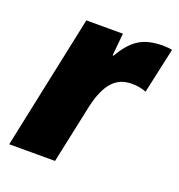

<svg xmlns="http://www.w3.org/2000/svg" viewBox="-107 -654 694 744"><g transform="rotate(20 239.5 -281.5)"><path d="M439.9 -563Q466.3 -563 479 -559.1L438 -372.1Q412.1 -382.8 377.9 -382.8Q328.1 -382.8 298.1 -348.6Q268.1 -314.5 252 -243.2L200.2 0H11.2L127.9 -553.2H278.8L270 -460.9H273.9Q305.2 -515.6 342.5 -539.3Q379.9 -563 439.9 -563Z"/></g></svg>

Font: Open Sans Hebrew Extra Bold
Style: Italic
Weight: 800
Italic angle: -12°
Foundry: Ascender Corporation, Yanek Iontef
Version: Version 2.001;PS 002.001;hotconv 1.0.70;makeotf.lib2.5.58329